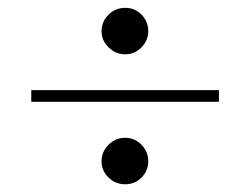

<svg xmlns="http://www.w3.org/2000/svg" viewBox="-20 -461 640 492"><path d="M240.2 -380.9Q240.2 -405.8 258.1 -423.3Q275.9 -440.9 300.8 -440.9Q325.7 -440.9 342.8 -423.3Q359.9 -405.8 359.9 -380.9Q359.9 -357.4 342.5 -339.6Q325.2 -321.8 300.8 -321.8Q276.4 -321.8 258.3 -339.6Q240.2 -357.4 240.2 -380.9ZM541 -230H60.1V-200.2H541ZM300.8 -107.9Q325.2 -107.9 342.5 -90.1Q359.9 -72.3 359.9 -47.9Q359.9 -23.4 342.8 -6.1Q325.7 11.2 300.8 11.2Q275.9 11.2 258.1 -6.1Q240.2 -23.4 240.2 -47.9Q240.2 -72.3 258.1 -90.1Q275.9 -107.9 300.8 -107.9Z"/></svg>

Font: Compagnon Light
Style: Regular
Weight: 400
Designer: Juliette Duhe, Lea Pradine
Foundry: Velvetyne Type Foundry
Version: Version 1.000;PS 001.000;hotconv 1.0.88;makeotf.lib2.5.64775